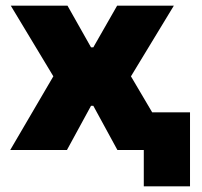

<svg xmlns="http://www.w3.org/2000/svg" viewBox="-20 -529 713 677"><path d="M487 128V0H447V-133H650V128ZM16 0 198 -311 206 -197 18 -509H218L301 -362H309L393 -509H593L403 -196L411 -312L595 0H394L309 -156H301L216 0Z"/></svg>

Font: Nunito Sans 6pt Black
Style: Regular
Weight: 900
Version: Version 3.101;gftools[0.9.27]